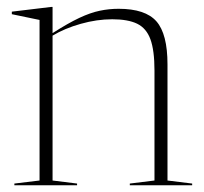

<svg xmlns="http://www.w3.org/2000/svg" viewBox="-20 -548 603 568"><path d="M364 -5 437 -14V-339.5Q437 -399 425 -431.8Q413 -464.5 385.8 -477.8Q358.5 -491 312 -491Q266.5 -491 218.8 -477.5Q171 -464 135.5 -442.5V-14L208 -5V0H22.5V-5L97 -14V-489L15 -506V-513.5L131.5 -527.5H135.5V-450Q181.5 -479.5 214.5 -495Q247.5 -510.5 275 -516.2Q302.5 -522 331 -522Q410 -522 442.8 -484.8Q475.5 -447.5 475.5 -357.5V-14L548.5 -5V0H364Z"/></svg>

Font: Newsreader 72pt ExtraLight
Style: Regular
Weight: 275
Designer: Hugues Gentile
Foundry: Production Type
Version: Version 1.003; ttfautohint (v1.8.3)